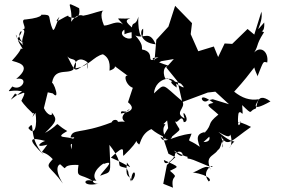

<svg xmlns="http://www.w3.org/2000/svg" viewBox="-20 -783 1339 888"><path d="M224 -351C270 -303 206 -467 219 -367C216 -480 288 -436 319 -461C328 -530 374 -506 385 -494C386 -448 382 -464 383 -491C313 -446 335 -445 283 -538C300 -489 342 -532 329 -467C392 -476 412 -522 456 -532C499 -509 484 -458 487 -456C479 -454 517 -464 511 -477C546 -455 492 -484 500 -507C490 -486 480 -501 581 -425C546 -459 556 -377 608 -374C597 -393 604 -406 572 -310C590 -296 612 -269 539 -258C539 -283 562 -251 580 -280C491 -217 608 -204 608 -204C579 -231 492 -218 516 -214C541 -220 508 -242 496 -217C348 -160 316 -191 306 -147C358 -147 309 -178 312 -92C296 -136 325 -101 325 -138C294 -156 224 -139 291 -177C213 -222 279 -219 188 -168C243 -222 246 -230 219 -263C227 -242 198 -249 183 -283L201 -356ZM50 -351C65 -326 117 -391 79 -317C79 -317 90 -297 132 -258C149 -272 112 -215 144 -261C153 -206 142 -149 111 -191C149 -239 102 -150 183 -66C102 -144 116 -151 197 -129C190 -142 119 -92 199 -114C157 -54 172 -102 224 -47C184 -3 209 -21 271 66C224 -8 256 -27 260 -22C302 17 250 -25 343 -20C333 45 348 16 409 54C362 38 357 85 437 66C415 72 394 47 426 53C390 16 468 -37 461 -25C521 -48 451 11 443 30C496 8 493 33 486 -113C568 -9 499 -21 565 -6C586 39 560 -19 586 57C590 -14 622 18 590 53C572 20 560 44 567 -31C595 8 589 -13 493 -54C568 -126 543 -79 551 -62C644 -150 593 -138 621 -117C629 -103 626 -162 680 -186C722 -151 755 -148 747 -140C712 -215 774 -208 725 -209C697 -181 692 -164 753 -226C755 -209 767 -147 752 -130C836 -208 812 -159 783 -238C797 -184 818 -270 830 -218C867 -219 812 -299 834 -235C782 -262 841 -282 824 -314C727 -395 746 -401 692 -351C698 -429 800 -442 797 -378C754 -408 770 -416 817 -396C839 -372 840 -367 752 -422C743 -398 719 -484 765 -477C678 -506 667 -516 713 -518C645 -482 702 -534 647 -552C621 -554 659 -560 606 -619C647 -601 671 -646 700 -578C624 -586 626 -643 642 -650C645 -580 615 -621 620 -706C603 -645 586 -711 589 -607C565 -596 524 -626 555 -646C560 -609 539 -630 604 -636C605 -655 535 -685 583 -698C513 -693 516 -711 550 -669C523 -694 485 -663 461 -665C437 -721 457 -738 460 -734C427 -733 342 -688 313 -720C412 -670 356 -754 309 -682C319 -763 270 -782 346 -745C360 -668 266 -715 303 -712C285 -715 213 -655 255 -706C237 -665 232 -641 225 -645C196 -707 227 -716 171 -715C168 -723 193 -703 99 -693C66 -695 114 -643 83 -649C116 -641 46 -578 113 -557C46 -592 47 -653 61 -604C112 -671 36 -628 89 -584C27 -631 103 -542 79 -558C71 -560 89 -561 35 -502C52 -495 137 -486 55 -418C118 -430 81 -358 37 -383C6 -344 20 -372 82 -361L30 -322ZM943 -319C912 -293 887 -370 967 -307C923 -299 948 -292 990 -253C933 -207 967 -214 926 -168C923 -193 983 -126 921 -126C921 -126 988 -185 963 -175C884 -175 888 -148 904 -104C844 -148 849 -115 866 -165C771 -155 739 -109 722 -151C785 -117 775 -143 794 -250L733 -150L759 -72L791 -56L752 -20L735 67L780 85C767 17 816 49 766 7C806 -14 817 -7 738 -43C741 0 800 -65 788 -71C829 -111 846 -21 784 -87C888 -26 839 -87 848 -50C875 -49 947 -8 961 -11C973 -27 906 4 945 56C958 53 955 28 871 14C893 13 941 -34 955 3C914 -87 1008 -45 997 -143C968 -94 984 -137 926 -78C1020 -77 989 -111 1015 -140C999 -83 1024 -91 1002 -153C1033 -98 1050 -133 1141 -196C1079 -227 1038 -237 1034 -171C1053 -168 1056 -112 1041 -99C1075 -160 1082 -92 990 -173C1055 -133 1040 -164 1048 -165C1030 -182 1046 -205 1094 -221C1076 -168 1080 -255 1084 -261C1099 -277 1106 -223 1100 -297C1152 -246 1130 -270 1160 -280C1173 -276 1158 -367 1231 -314C1127 -256 1171 -312 1177 -324C1135 -317 1099 -330 1063 -359C1161 -466 1150 -479 1183 -486C1126 -499 1179 -429 1170 -428C1201 -506 1196 -498 1216 -494C1225 -551 1172 -584 1141 -517C1185 -581 1156 -563 1201 -634C1172 -649 1206 -618 1202 -679C1143 -612 1200 -671 1189 -729L1156 -623L1125 -649L1054 -580L1019 -582L984 -509L991 -506L964 -419L998 -497L969 -568L897 -546L862 -625L868 -676L790 -756L759 -660L703 -599L693 -482L726 -500L784 -510L749 -471L801 -407L823 -311L941 -355L976 -359L1039 -301L964 -324Z"/></svg>

Font: Hussar Lance
Style: ExBd
Weight: 700
Foundry: Cannot Into Space Fonts, PlusOne Fonts
Version: Version 2.270